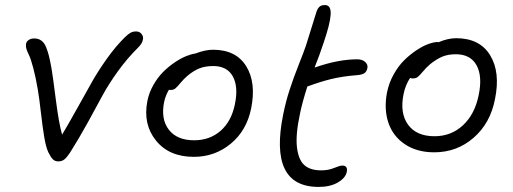

<svg xmlns="http://www.w3.org/2000/svg" viewBox="-20 -672 2043 764"><path d="M211.9 -29.8Q198.7 -29.8 190.2 -38.3Q181.6 -46.9 171.9 -66.9Q162.6 -87.4 156 -126.7Q149.4 -166 142.8 -223.9Q136.2 -281.7 130.9 -313Q122.1 -365.2 112.1 -402.3Q102.1 -439.5 95.5 -452.4Q88.9 -465.3 85.4 -476.6Q82 -487.8 84 -499Q85.4 -506.8 94.2 -512.9Q103 -519 116.2 -519Q132.8 -519 144.5 -510.5Q156.2 -502 163.1 -485.1Q169.9 -468.3 174.3 -451.2Q178.7 -434.1 183.1 -409.7Q185.1 -398.4 186 -393.1Q189.5 -375 201.9 -277.3Q214.4 -179.7 227.1 -136.2Q252.9 -179.2 288.8 -243.9Q324.7 -308.6 347.7 -349.1Q370.6 -389.6 405.3 -438.5Q439.9 -487.3 477.1 -523.9Q490.7 -537.1 500 -542Q509.3 -546.9 522 -546.9Q535.2 -546.9 543.2 -536.9Q551.3 -526.9 548.8 -515.1Q546.4 -499.5 530.8 -483.9Q485.8 -439.5 449 -388.2Q412.1 -336.9 389.6 -295.2Q367.2 -253.4 330.1 -186Q293 -118.7 258.8 -64.9Q245.6 -44.9 235.8 -37.4Q226.1 -29.8 211.9 -29.8Z M751.5 -47.9Q652.8 -47.9 600.6 -112.8Q548.3 -177.7 566.4 -270Q573.2 -304.2 590.8 -334.7Q608.4 -365.2 629.9 -386.5Q651.4 -407.7 675.8 -424.1Q700.2 -440.4 720.9 -448.7Q741.7 -457 757.3 -459Q796.9 -474.1 827.6 -474.1Q918.9 -474.1 959.5 -408.9Q1000 -343.8 979.5 -241.2Q961.9 -152.8 898.4 -100.3Q835 -47.9 751.5 -47.9ZM633.3 -267.1Q619.1 -198.7 651.6 -156.2Q684.1 -113.8 752.4 -113.8Q814.9 -113.8 857.9 -151.6Q900.9 -189.5 914.6 -256.8Q929.2 -326.7 906.5 -367.9Q883.8 -409.2 828.6 -409.2Q796.4 -409.2 772.9 -399.7Q749.5 -390.1 725.6 -370.1Q711.4 -357.9 698.5 -342.3Q685.5 -326.7 678 -320.3Q670.4 -314 658.7 -314Q654.3 -314 652.3 -314.9Q639.2 -293.5 633.3 -267.1Z M1248 71.8Q1048.3 71.8 1106.9 -216.8Q1117.2 -268.1 1132.6 -315.2Q1147.9 -362.3 1168.5 -414.1Q1189 -465.8 1197.3 -490.2Q1208.5 -525.4 1221.4 -567.6Q1234.4 -609.9 1239.3 -625Q1243.7 -638.2 1251 -645Q1258.3 -651.9 1272.9 -651.9Q1285.6 -651.9 1291.3 -642.3Q1296.9 -632.8 1295.7 -613.5Q1294.4 -594.2 1287.6 -567.4Q1280.8 -540.5 1268.1 -502.9Q1251 -450.7 1231.9 -403.8H1233.9Q1326.2 -436 1401.9 -436Q1421.4 -436 1433.1 -425.5Q1444.8 -415 1441.9 -400.9Q1439 -386.7 1429.7 -380.6Q1420.4 -374.5 1400.9 -373Q1341.3 -368.2 1297.6 -357.4Q1253.9 -346.7 1204.1 -328.1H1203.1Q1182.1 -262.2 1173.8 -220.2Q1155.8 -136.7 1161.6 -86.4Q1167.5 -36.1 1190.9 -15.1Q1214.4 5.9 1258.3 5.9Q1286.6 5.9 1309.6 -3.7Q1332.5 -13.2 1342.3 -13.2Q1364.7 -13.2 1359.9 12.2Q1355 36.1 1324.5 54Q1293.9 71.8 1248 71.8Z M1708 -65.9Q1639.2 -65.9 1591.3 -97.9Q1543.5 -129.9 1525.4 -183.8Q1507.3 -237.8 1520 -304.2Q1527.8 -342.8 1546.9 -376.7Q1565.9 -410.6 1589.4 -433.3Q1612.8 -456.1 1638.4 -472.9Q1664.1 -489.7 1685.8 -497.3Q1707.5 -504.9 1722.7 -504.9L1724.6 -503.9Q1762.7 -520 1794.9 -520Q1888.7 -520 1930.2 -452.4Q1971.7 -384.8 1949.7 -277.8Q1931.2 -181.6 1864.5 -123.8Q1797.9 -65.9 1708 -65.9ZM1585.9 -297.9Q1570.3 -221.7 1603.8 -175.8Q1637.2 -129.9 1709 -129.9Q1775.4 -129.9 1822.5 -173.8Q1869.6 -217.8 1884.8 -293.9Q1900.4 -368.7 1876.2 -412.4Q1852.1 -456.1 1793.9 -456.1Q1762.2 -456.1 1739.3 -446.3Q1716.3 -436.5 1690.9 -416Q1676.8 -403.8 1663.6 -388.2Q1650.4 -372.6 1642.8 -366.2Q1635.3 -359.9 1623.5 -359.9Q1615.7 -359.9 1611.8 -361.8Q1593.3 -334 1585.9 -297.9Z"/></svg>

Font: Shantell Sans Irregular Bouncy
Style: Italic
Weight: 300
Italic angle: -11.31°
Designer: Stephen Nixon, Anya Danilova, Shantell Martin
Foundry: Arrow Type
Version: Version 1.006;[9816181b4]